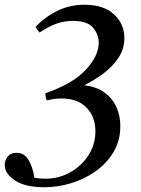

<svg xmlns="http://www.w3.org/2000/svg" viewBox="-57 -650 595 809"><path d="M140 -227Q134 -242 134 -257Q250 -297 304.5 -356Q359 -415 359 -470Q359 -505 335 -533.5Q311 -562 249 -562Q215 -562 181.5 -550.5Q148 -539 110 -513Q105 -519 100.5 -524.5Q96 -530 93 -537Q134 -580 186 -605Q238 -630 299 -630Q380 -630 423.5 -589.5Q467 -549 467 -490Q467 -444 442.5 -407Q418 -370 379.5 -341Q341 -312 298 -291Q352 -284 385.5 -258.5Q419 -233 434.5 -196.5Q450 -160 450 -119Q450 -58 422 -10.5Q394 37 347.5 70.5Q301 104 244 121.5Q187 139 129 139Q50 139 6.5 110.5Q-37 82 -37 45Q-37 25 -24.5 9.5Q-12 -6 13 -6Q45 -6 63 23.5Q81 53 88 99Q99 101 111.5 102Q124 103 135 103Q190 103 238 76.5Q286 50 315.5 4.5Q345 -41 345 -97Q345 -157 308 -196Q271 -235 202 -235Q172 -235 140 -227Z"/></svg>

Font: Tiro Telugu
Style: Italic
Weight: 400
Italic angle: -11°
Designer: Telugu: John Hudson & Fiona Ross, assisted by Kaja Sojewska. Latin: John Hudson with Paul Hanslow, assisted by Kaja Soje
Foundry: Tiro Typeworks Ltd.
Version: Version 1.52